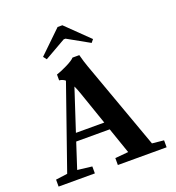

<svg xmlns="http://www.w3.org/2000/svg" viewBox="-153 -994 1020 1115"><g transform="rotate(-20 356.5 -436.5)"><path d="M206.1 -718.3 190.4 -738.8 329.1 -873H358.4L498.5 -736.8L483.4 -718.3L349.1 -793.5H337.9ZM17.6 0V-43L89.8 -52.7L268.1 -563.5Q252.9 -576.7 231.4 -578.6V-614.7Q258.3 -623 297.9 -642.6Q337.4 -662.1 349.6 -676.3H391.6Q402.8 -632.8 416 -596.7L612.8 -50.3L685.1 -43V0H383.8V-43L465.8 -50.3L410.2 -210.9H203.1L151.9 -53.7L241.7 -43V0ZM322.3 -466.3Q312.5 -494.6 302.7 -514.6L218.8 -258.8H394Z"/></g></svg>

Font: Elstob 6pt SemiBold
Style: Regular
Weight: 600
Designer: Peter S. Baker
Version: Version 1.015